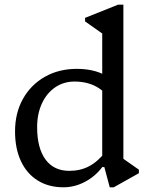

<svg xmlns="http://www.w3.org/2000/svg" viewBox="-20 -785 633 817"><path d="M447 12 424 -74H415V-675L458 -612L342 -694V-709L482 -765H505V-81L464 -138L571 -63V-48L464 12ZM250 12Q187 12 140.5 -17Q94 -46 69 -99.5Q44 -153 44 -226Q44 -304 77.5 -364Q111 -424 170.5 -458Q230 -492 307 -492Q394 -492 450 -451V-357Q428 -396 388.5 -417Q349 -438 297 -438Q251 -438 215 -413.5Q179 -389 158.5 -345Q138 -301 138 -244Q138 -155 173.5 -106.5Q209 -58 275 -58Q322 -58 359 -77.5Q396 -97 430 -140V-74H415Q385 -34 341 -11Q297 12 250 12Z"/></svg>

Font: Platypi Light
Style: Regular
Weight: 300
Designer: David Sargent
Foundry: Bolt Cutter Type
Version: Version 1.200